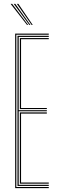

<svg xmlns="http://www.w3.org/2000/svg" viewBox="-20 -974 297 994"><path d="M58.5 0V-800H232.5V-794.2H64.5V-5.8H232.5V0ZM82.8 -23.2V-392H222.5V-386H89V-29H232.5V-23.2ZM70.5 -11.5V-788.5H232.5V-782.8H76.8V-403.5H222.5V-397.8H76.8V-17.2H232.5V-11.5ZM82.8 -409.2V-776.8H232.5V-771H89V-415H222.5V-409.2ZM119.8 -845 34.8 -954H43L125.8 -845ZM131.5 -845 51 -954H59.2L137.5 -845ZM143.5 -845 67.2 -954H75.2L149.5 -845Z"/></svg>

Font: Big Shoulders Inline Display Thin ExtraLight
Style: Regular
Weight: 250
Version: Version 2.002